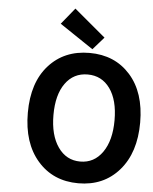

<svg xmlns="http://www.w3.org/2000/svg" viewBox="-65 -1059 899 1127"><g transform="rotate(5 385.0 -496.0)"><path d="M770 -373Q770 -195 679 -90.5Q588 14 439 14Q290 14 199 -90.5Q108 -195 108 -373Q108 -551 199 -652.5Q290 -754 439 -754Q588 -754 679 -652Q770 -550 770 -373ZM308 -184Q357 -114 439 -114Q521 -114 570 -184Q619 -254 619 -373Q619 -492 570.5 -559.5Q522 -627 439 -627Q356 -627 307.5 -559.5Q259 -492 259 -373Q259 -254 308 -184ZM453 -777 255 -910 333 -1006 518 -851Z"/></g></svg>

Font: NotoSansHansBold
Style: Bold
Weight: 700
Designer: Ryoko NISHIZUKA  (kana & ideographs); Paul D. Hunt (Latin, Greek & Cyrillic); Wenlong ZHANG  (bopomofo); Sandoll Communi
Foundry: Adobe Systems Incorporated
Version: Version 1.00;December 8, 2021;FontCreator 13.0.0.2675 64-bit